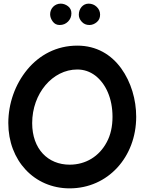

<svg xmlns="http://www.w3.org/2000/svg" viewBox="-20 -972 785 1049"><path d="M360.4 57.1C569.8 57.1 724.1 -114.3 724.1 -334C724.1 -427.7 696.3 -523.4 642.1 -598.6C587.4 -673.8 507.3 -722.7 402.3 -722.7C289.1 -722.7 195.3 -671.9 128.9 -591.8C62.5 -511.2 25.4 -406.7 25.4 -299.3C25.4 -95.7 166.5 57.1 360.4 57.1ZM360.4 -72.3C242.7 -72.3 155.8 -157.2 155.8 -299.3C155.8 -461.4 267.1 -592.3 402.3 -592.3C438.5 -592.3 471.2 -581.1 500.5 -559.1C558.6 -514.2 594.7 -433.6 594.7 -334C594.7 -280.8 584.5 -234.9 563.5 -195.8C522 -117.2 448.2 -72.3 360.4 -72.3ZM526.9 -892.1C526.9 -908.7 520.5 -922.9 508.3 -934.6C496.1 -946.3 481 -952.1 463.9 -952.1C433.1 -952.1 410.6 -924.8 410.6 -891.6C410.6 -877.4 416 -864.7 426.8 -853C437.5 -841.3 451.2 -835.4 468.3 -835.4C482.9 -835.4 496.6 -840.8 508.8 -851.1C521 -861.3 526.9 -875 526.9 -892.1ZM370.1 -899.4C370.1 -915.5 363.8 -928.7 351.6 -938C339.4 -947.3 325.7 -952.1 311.5 -952.1C279.8 -952.1 253.9 -926.8 253.9 -894C253.9 -880.4 258.8 -867.2 268.1 -854.5C277.3 -841.8 290 -835.4 306.2 -835.4C324.2 -835.4 339.4 -841.8 351.6 -854C363.8 -866.2 370.1 -881.3 370.1 -899.4Z"/></svg>

Font: Mikhak
Style: Bold
Weight: 700
Designer: Amin Abedi
Version: Version 3.2